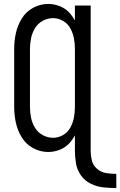

<svg xmlns="http://www.w3.org/2000/svg" viewBox="-20 -763 610 974"><path d="M570 191Q537 191 504 187.5Q471 184 440.5 169Q410 154 390.5 126.5Q371 99 365.5 66Q360 33 360 0V-76Q350 -58 337 -42Q316 -17 286 -4.5Q256 8 225 8Q184 8 148 -11.5Q112 -31 90.5 -66Q69 -101 60.5 -140.5Q52 -180 52 -220V-515Q52 -555 60.5 -594.5Q69 -634 90.5 -669Q112 -704 148 -723.5Q184 -743 225 -743Q256 -743 286 -730.5Q316 -718 337 -693Q350 -677 360 -659V-735H440V3Q440 27 446 51Q452 76 472.5 93.5Q493 111 518.5 115Q544 119 570 119ZM249 -64Q276 -64 300 -78Q324 -92 337 -116Q350 -140 355 -166.5Q360 -193 360 -220V-515Q360 -542 355 -568.5Q350 -595 337 -619Q324 -643 300 -657Q276 -671 249 -671Q222 -671 197 -657.5Q172 -644 157.5 -620Q143 -596 137.5 -569Q132 -542 132 -515V-220Q132 -193 137.5 -166Q143 -139 157.5 -115Q172 -91 197 -77.5Q222 -64 249 -64ZM390 -215V-219Z"/></svg>

Font: Iosevka SS08
Style: Regular
Weight: 400
Monospace: yes
Designer: Belleve Invis
Foundry: Belleve Invis
Version: 2.1.0; ttfautohint (v1.8.2)